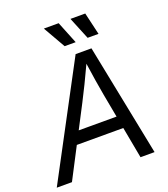

<svg xmlns="http://www.w3.org/2000/svg" viewBox="-192 -1056 1027 1173"><g transform="rotate(-20 321.0 -470.0)"><path d="M-26.9 0 360.4 -727.5H463.4L608.9 0H517.6L436.5 -435.5Q429.2 -475.1 419.7 -533.9Q410.2 -592.8 397 -684.6H418.9Q377 -594.7 348.4 -536.1Q319.8 -477.5 297.9 -435.5L71.8 0ZM142.6 -203.6 155.8 -283.2H520L506.8 -203.6ZM463.4 -795.9 404.3 -940.4H500.5L534.2 -795.9ZM314 -795.9 231.4 -940.4H327.6L385.7 -795.9Z"/></g></svg>

Font: Inter 24pt
Style: Italic
Weight: 400
Italic angle: -9.3988°
Designer: Rasmus Andersson
Foundry: rsms
Version: Version 4.001;git-66647c0bb